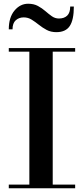

<svg xmlns="http://www.w3.org/2000/svg" viewBox="-20 -1007 448 1027"><path d="M106.5 -914Q82 -914 64.5 -898.8Q47 -883.5 47 -850H27Q27 -914 57.5 -950.5Q88 -987 130.5 -987Q161 -987 183 -975Q205 -963 222.8 -947.5Q240.5 -932 257.5 -920Q274.5 -908 295.5 -908Q323 -908 339.2 -923.2Q355.5 -938.5 355.5 -972H375Q375 -901 353.2 -868Q331.5 -835 281.5 -835Q252 -835 229.5 -847Q207 -859 187.8 -874.5Q168.5 -890 149.2 -902Q130 -914 106.5 -914ZM27 -19.5H137V-730.5H27V-750H382V-730.5H262V-19.5H382V0H27Z"/></svg>

Font: Bodoni* 11pt Medium
Style: Regular
Weight: 500
Version: Version 2.3